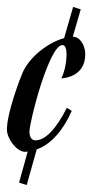

<svg xmlns="http://www.w3.org/2000/svg" viewBox="-78 -431 316 554"><path d="M-23 96 -1 103 28 0C69 -14 105 -56 129 -111L115 -120C84 -59 53 -26 24 -26C14 -26 7 -35 7 -51C7 -81 64 -301 102 -301C112 -301 114 -286 114 -274C114 -259 111 -229 99 -205C105 -205 168 -209 168 -274C168 -303 151 -325 133 -325H132L155 -404L133 -411L107 -321C59 -308 6 -265 -13 -221C-19 -207 -58 -107 -58 -57C-58 -31 -30 7 -6 7C-3 7 0 7 2 6Z"/></svg>

Font: Romanesco
Style: Regular
Weight: 400
Designer: Astigmatic (AOETI)
Foundry: Astigmatic (AOETI)
Version: Version 1.000